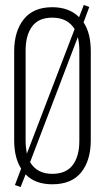

<svg xmlns="http://www.w3.org/2000/svg" viewBox="-20 -735 421 772"><path d="M316 -645Q345 -602 345 -529V-171Q345 -90 306.5 -42Q268 6 190 6Q121 6 83 -34L63 17L40 9L65 -57Q37 -101 37 -171V-529Q37 -609 75.5 -657.5Q114 -706 190 -706Q258 -706 298 -666L317 -715L339 -707ZM83 -168Q83 -144 88 -117L280 -618Q252 -664 190 -664Q135 -664 109 -628.5Q83 -593 83 -532ZM299 -532Q299 -560 293 -586L101 -83Q129 -36 190 -36Q246 -36 272.5 -71.5Q299 -107 299 -168Z"/></svg>

Font: Bebas Neue Book
Style: Regular
Weight: 300
Designer: Ryoichi Tsunekawa
Foundry: Ryoichi Tsunekawa
Version: Version 1.003;PS 001.003;hotconv 1.0.88;makeotf.lib2.5.64775